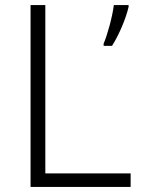

<svg xmlns="http://www.w3.org/2000/svg" viewBox="-20 -734 555 754"><path d="M100 0H493V-53H158V-714H100ZM485 -707V-714H427C422 -671 402 -597 387 -563V-554H420C449 -600 475 -663 485 -707Z"/></svg>

Font: Noto Sans Sinhala UI Light
Style: Regular
Weight: 300
Designer: Jelle Bosma - Monotype Design Team
Foundry: Monotype Imaging Inc.
Version: Version 2.006